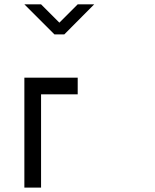

<svg xmlns="http://www.w3.org/2000/svg" viewBox="-20 -853 707 873"><path d="M90.8 0V-500H333.3V-424.2H166.7V0ZM408.3 -833.3Q325.8 -750 272.5 -696.7H227.5L90.8 -833.3H166.7L250 -750L333.3 -833.3Z"/></svg>

Font: 0xA000-Squareish-Mono
Style: Squareish-Mono
Weight: 400
Version: Version 0.1